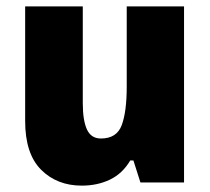

<svg xmlns="http://www.w3.org/2000/svg" viewBox="-20 -639 658 603"><path d="M558 -619V-66H421L399 -135H389Q365 -94 325.5 -75Q286 -56 237 -56Q159 -56 109 -106Q59 -156 59 -259V-619H240V-315Q240 -261 253 -232.5Q266 -204 297 -204Q347 -204 362.5 -246.5Q378 -289 378 -366V-619Z"/></svg>

Font: Noto Sans Malayalam UI SemiCondensed Black
Style: Regular
Weight: 900
Width: 4
Designer: Jelle Bosma - Monotype Design Team
Foundry: Monotype Imaging Inc.
Version: Version 2.104; ttfautohint (v1.8.4.7-5d5b)